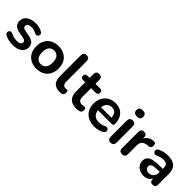

<svg xmlns="http://www.w3.org/2000/svg" viewBox="229 -1893 3072 3072"><g transform="rotate(45 1765.5 -357.0)"><path d="M244 10Q199 10 154.5 1Q110 -8 72 -29Q49 -39 42 -57Q35 -75 41.5 -92.5Q48 -110 64 -119Q80 -128 102 -119Q142 -99 177 -91Q212 -83 246 -83Q292 -83 314 -98.5Q336 -114 336 -139Q336 -161 321.5 -172.5Q307 -184 278 -190L176 -209Q49 -233 49 -342Q49 -414 107.5 -456.5Q166 -499 260 -499Q304 -499 342.5 -490Q381 -481 413 -461Q434 -451 439 -433Q444 -415 437 -398Q430 -381 414 -373Q398 -365 375 -375Q311 -407 261 -407Q214 -407 191.5 -391Q169 -375 169 -349Q169 -308 222 -298L324 -278Q389 -266 422.5 -234Q456 -202 456 -148Q456 -74 398 -32Q340 10 244 10Z M779 10Q703 10 646 -21Q589 -52 557.5 -109.5Q526 -167 526 -245Q526 -323 557.5 -380Q589 -437 646 -468Q703 -499 779 -499Q856 -499 913 -468Q970 -437 1001 -380Q1032 -323 1032 -245Q1032 -167 1001 -109.5Q970 -52 913 -21Q856 10 779 10ZM779 -91Q833 -91 865.5 -129.5Q898 -168 898 -245Q898 -322 865.5 -360.5Q833 -399 779 -399Q726 -399 693 -360.5Q660 -322 660 -245Q660 -168 693 -129.5Q726 -91 779 -91Z M1302 10Q1133 10 1133 -180V-645Q1133 -713 1199 -713Q1266 -713 1266 -645V-186Q1266 -141 1283.5 -119.5Q1301 -98 1332 -98Q1340 -98 1348 -99.5Q1356 -101 1363 -101Q1378 -101 1384.5 -91.5Q1391 -82 1391 -52Q1391 -25 1380 -12Q1369 1 1344 6Q1337 7 1325 8.5Q1313 10 1302 10Z M1686 10Q1488 10 1488 -184V-390H1439Q1387 -390 1387 -440Q1387 -489 1439 -489H1488V-575Q1488 -643 1555 -643Q1621 -643 1621 -575V-489H1724Q1776 -489 1776 -440Q1776 -390 1724 -390H1621V-191Q1621 -145 1641.5 -122Q1662 -99 1708 -99Q1724 -99 1737.5 -102.5Q1751 -106 1761 -106Q1773 -106 1781.5 -97.5Q1790 -89 1790 -61Q1790 -39 1783 -24Q1776 -9 1758 -2Q1745 3 1723 6.5Q1701 10 1686 10Z M2094 10Q1967 10 1894.5 -58.5Q1822 -127 1822 -245Q1822 -321 1854 -378Q1886 -435 1941.5 -467Q1997 -499 2069 -499Q2175 -499 2236 -432.5Q2297 -366 2297 -253Q2297 -218 2259 -218H1949Q1963 -91 2096 -91Q2124 -91 2155 -98Q2186 -105 2214 -121Q2239 -132 2256.5 -123.5Q2274 -115 2280.5 -97Q2287 -79 2281 -60Q2275 -41 2252 -30Q2219 -11 2177.5 -0.5Q2136 10 2094 10ZM1950 -286H2186Q2183 -346 2154.5 -378Q2126 -410 2074 -410Q2021 -410 1988.5 -377Q1956 -344 1950 -286Z M2458 7Q2392 7 2392 -65V-424Q2392 -496 2458 -496Q2525 -496 2525 -424V-65Q2525 7 2458 7ZM2458 -587Q2381 -587 2381 -656Q2381 -724 2458 -724Q2536 -724 2536 -656Q2536 -587 2458 -587Z M2718 8Q2650 8 2650 -60V-430Q2650 -497 2715 -497Q2779 -497 2779 -430V-403Q2798 -448 2838.5 -473.5Q2879 -499 2933 -500Q2956 -501 2967.5 -489Q2979 -477 2979 -446Q2980 -419 2968 -403Q2956 -387 2924 -384L2905 -382Q2785 -372 2785 -260V-60Q2785 8 2718 8Z M3207 10Q3153 10 3111.5 -10.5Q3070 -31 3046 -66.5Q3022 -102 3022 -146Q3022 -200 3049.5 -231Q3077 -262 3140 -275Q3203 -288 3309 -288H3345V-310Q3345 -358 3323 -379Q3301 -400 3251 -400Q3221 -400 3189 -392.5Q3157 -385 3119 -368Q3094 -358 3076.5 -367.5Q3059 -377 3053.5 -396Q3048 -415 3056 -434Q3064 -453 3089 -463Q3134 -483 3176 -491Q3218 -499 3255 -499Q3365 -499 3418 -449.5Q3471 -400 3471 -294V-60Q3471 8 3409 8Q3346 8 3346 -60V-76Q3330 -36 3293.5 -13Q3257 10 3207 10ZM3345 -219H3310Q3222 -219 3186.5 -204Q3151 -189 3151 -152Q3151 -121 3172.5 -100.5Q3194 -80 3234 -80Q3281 -80 3313 -112.5Q3345 -145 3345 -195Z"/></g></svg>

Font: Chiron GoRound TC SB
Style: Regular
Weight: 500
Designer: Ryoko NISHIZUKA 西塚涼子 (kana, bopomofo & ideographs); Paul D. Hunt (Latin, Greek & Cyrillic); Sandoll Communications 산돌커뮤니
Foundry: Adobe
Version: Version 1.000;hotconv 1.1.1;makeotfexe 2.6.0